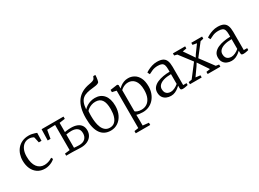

<svg xmlns="http://www.w3.org/2000/svg" viewBox="-38 -1802 4027 2983"><g transform="rotate(-30 1976.0 -310.0)"><path d="M278 11Q199 11 144.8 -25.8Q90.5 -62.5 62.5 -125.5Q34.5 -188.5 34 -267.5Q33.5 -326.5 50.8 -379.8Q68 -433 102.5 -474Q137 -515 188.5 -539Q240 -563 308.5 -563Q337 -563 364 -557.5Q391 -552 412.5 -545Q434 -538 446.5 -533L442.5 -392H394.5L373.5 -488Q372 -495.5 359.8 -502.5Q347.5 -509.5 328.5 -514.2Q309.5 -519 287.5 -519Q238 -519 200.2 -492Q162.5 -465 141 -415Q119.5 -365 119.5 -296Q119 -232.5 132 -185Q145 -137.5 168.8 -106.2Q192.5 -75 225 -59.2Q257.5 -43.5 295.5 -43.5Q325.5 -43.5 353.2 -50.8Q381 -58 403.5 -68.5Q426 -79 441 -89.5L456 -58.5Q438 -40 409.2 -24.2Q380.5 -8.5 346.2 1.2Q312 11 278 11Z M924 5.5Q910 5.5 888.5 4.5Q867 3.5 843.8 2.8Q820.5 2 800.2 1Q780 0 766.5 0H659V-37.5L748.5 -48.5V-500L604.5 -496L579 -348.5H528.5L533.5 -547.5H926.5V-507L825.5 -493V-328Q840.5 -331 859 -333.5Q877.5 -336 898 -337.5Q918.5 -339 938 -339Q1004 -339 1049.5 -319.8Q1095 -300.5 1118.2 -264.5Q1141.5 -228.5 1141.5 -178Q1141.5 -124 1115.2 -82.8Q1089 -41.5 1040.2 -18Q991.5 5.5 924 5.5ZM918 -40.5Q987 -40.5 1023.8 -76.2Q1060.5 -112 1060.5 -172.5Q1060.5 -235.5 1022.5 -264.5Q984.5 -293.5 919.5 -293.5Q896 -293.5 870.2 -290.8Q844.5 -288 825.5 -284.5V-46Q844 -44 868 -42.2Q892 -40.5 918 -40.5Z M1457.5 10.5Q1401.5 10.5 1356.8 -10.2Q1312 -31 1280 -74.8Q1248 -118.5 1231.2 -187Q1214.5 -255.5 1214.5 -351Q1214.5 -449.5 1234 -524.5Q1253.5 -599.5 1292.5 -652.5Q1331.5 -705.5 1390.2 -738Q1449 -770.5 1527.5 -783.5Q1565.5 -789.5 1591.8 -799.2Q1618 -809 1627 -829.5L1641 -860.5H1678.5Q1678.5 -838 1676 -816.8Q1673.5 -795.5 1669.8 -776.5Q1666 -757.5 1661 -742Q1653 -730.5 1636.5 -723.2Q1620 -716 1597 -712Q1574 -708 1545 -705Q1481.5 -699 1435 -686.5Q1388.5 -674 1357.5 -648.5Q1326.5 -623 1309.2 -579.2Q1292 -535.5 1287.5 -467Q1312 -493.5 1344 -513.2Q1376 -533 1414 -544Q1452 -555 1491.5 -555Q1541.5 -555 1581.5 -537.8Q1621.5 -520.5 1650 -486.5Q1678.5 -452.5 1693.2 -403.5Q1708 -354.5 1708 -291Q1708 -200.5 1675.2 -132.8Q1642.5 -65 1586 -27.2Q1529.5 10.5 1457.5 10.5ZM1467.5 -36.5Q1518.5 -36.5 1552.2 -66.2Q1586 -96 1603.2 -150.8Q1620.5 -205.5 1620.5 -280Q1620.5 -338.5 1611 -380.2Q1601.5 -422 1582.2 -448.5Q1563 -475 1534.8 -487.5Q1506.5 -500 1468 -500Q1429.5 -500 1396.2 -487.8Q1363 -475.5 1339.5 -458.8Q1316 -442 1306 -427.5Q1305 -412.5 1303.8 -397.5Q1302.5 -382.5 1302.2 -367Q1302 -351.5 1302 -334.5Q1302 -281.5 1309.2 -228.8Q1316.5 -176 1334.8 -132.5Q1353 -89 1385.5 -62.8Q1418 -36.5 1467.5 -36.5Z M1769 239V199L1843.5 188V-483L1767.5 -500V-540.5L1891.5 -558H1896.5L1913 -543.5V-481.5Q1929.5 -499 1955 -517.8Q1980.5 -536.5 2014.8 -549.5Q2049 -562.5 2091 -562.5Q2147.5 -562.5 2196.8 -534.2Q2246 -506 2276.2 -446.8Q2306.5 -387.5 2306.5 -293.5Q2306.5 -230 2286.8 -174.8Q2267 -119.5 2230.5 -77.5Q2194 -35.5 2143.2 -12.2Q2092.5 11 2030 11Q2001.5 11 1970.5 6.5Q1939.5 2 1920 -5.5L1922 80V188L2028.5 199V239ZM2032.5 -33Q2086.5 -33 2128.8 -59.8Q2171 -86.5 2195.5 -141.5Q2220 -196.5 2220 -281.5Q2220 -340.5 2207.5 -383Q2195 -425.5 2172.8 -452.5Q2150.5 -479.5 2121.8 -492.5Q2093 -505.5 2060 -505.5Q2028.5 -505.5 2001.2 -495.8Q1974 -486 1953.8 -472.2Q1933.5 -458.5 1922 -446V-68.5Q1930 -56 1960.8 -44.5Q1991.5 -33 2032.5 -33Z M2537 10.5Q2494 10.5 2457 -5.5Q2420 -21.5 2397 -55.5Q2374 -89.5 2374 -142.5Q2374 -194 2402.8 -229Q2431.5 -264 2479.2 -285.2Q2527 -306.5 2585 -316.5Q2643 -326.5 2702.5 -327V-370.5Q2702.5 -418.5 2692.8 -446.2Q2683 -474 2658 -486.2Q2633 -498.5 2587.5 -498.5Q2530.5 -498.5 2486.8 -479.8Q2443 -461 2418 -446.5L2397 -487Q2407.5 -496.5 2439.5 -513.8Q2471.5 -531 2515.5 -545Q2559.5 -559 2606.5 -559Q2671.5 -559 2709.8 -539.8Q2748 -520.5 2764.8 -478.5Q2781.5 -436.5 2781.5 -369V-41.5H2842V-7.5Q2831 -4.5 2815.8 -1Q2800.5 2.5 2783.5 5Q2766.5 7.5 2751.5 7.5Q2730 7.5 2719.5 0.5Q2709 -6.5 2709 -34.5V-72Q2697 -60.5 2672.2 -40.8Q2647.5 -21 2613.2 -5.2Q2579 10.5 2537 10.5ZM2565.5 -46Q2597.5 -46 2635.2 -63.8Q2673 -81.5 2702.5 -108V-283.5Q2623.5 -283 2569.8 -266.5Q2516 -250 2488.5 -220.8Q2461 -191.5 2461 -152.5Q2461 -114 2475 -90.5Q2489 -67 2512.5 -56.5Q2536 -46 2565.5 -46Z M2938 -49 3110.5 -274 2940 -497 2889.5 -510V-547.5H3109V-510L3037.5 -497L3133 -359L3163.5 -313L3190.5 -357.5L3292 -497L3219 -510V-547.5H3413V-510L3357 -497L3193.5 -285L3369.5 -48L3425 -38.5V0H3197V-38.5L3266.5 -49L3171 -191L3137.5 -240.5L3108 -192.5L3007 -49L3090 -38.5V0H2879V-38.5Z M3624.5 10.5Q3581.5 10.5 3544.5 -5.5Q3507.5 -21.5 3484.5 -55.5Q3461.5 -89.5 3461.5 -142.5Q3461.5 -194 3490.2 -229Q3519 -264 3566.8 -285.2Q3614.5 -306.5 3672.5 -316.5Q3730.5 -326.5 3790 -327V-370.5Q3790 -418.5 3780.2 -446.2Q3770.5 -474 3745.5 -486.2Q3720.5 -498.5 3675 -498.5Q3618 -498.5 3574.2 -479.8Q3530.5 -461 3505.5 -446.5L3484.5 -487Q3495 -496.5 3527 -513.8Q3559 -531 3603 -545Q3647 -559 3694 -559Q3759 -559 3797.2 -539.8Q3835.5 -520.5 3852.2 -478.5Q3869 -436.5 3869 -369V-41.5H3929.5V-7.5Q3918.5 -4.5 3903.2 -1Q3888 2.5 3871 5Q3854 7.5 3839 7.5Q3817.5 7.5 3807 0.5Q3796.5 -6.5 3796.5 -34.5V-72Q3784.5 -60.5 3759.8 -40.8Q3735 -21 3700.8 -5.2Q3666.5 10.5 3624.5 10.5ZM3653 -46Q3685 -46 3722.8 -63.8Q3760.5 -81.5 3790 -108V-283.5Q3711 -283 3657.2 -266.5Q3603.5 -250 3576 -220.8Q3548.5 -191.5 3548.5 -152.5Q3548.5 -114 3562.5 -90.5Q3576.5 -67 3600 -56.5Q3623.5 -46 3653 -46Z"/></g></svg>

Font: Merriweather 36pt Light
Style: Regular
Weight: 300
Designer: Eben Sorkin
Foundry: Eben Sorkin
Version: Version 2.100